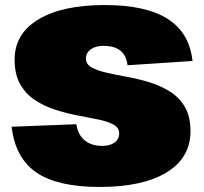

<svg xmlns="http://www.w3.org/2000/svg" viewBox="-20 -733 810 762"><path d="M375 9Q209 9 125 -48Q41 -105 26 -230L283 -240Q289 -199 315.5 -176.5Q342 -154 386 -154Q417 -154 435 -167.5Q453 -181 453 -204Q453 -226 430.5 -238.5Q408 -251 371 -258.5Q334 -266 289.5 -274.5Q245 -283 201 -297Q157 -311 120 -335Q83 -359 60.5 -398Q38 -437 38 -497Q38 -599 132.5 -656Q227 -713 396 -713Q559 -713 645.5 -658Q732 -603 744 -491L486 -474Q482 -512 458.5 -531.5Q435 -551 390 -551Q359 -551 340 -537Q321 -523 321 -501Q321 -478 343.5 -465.5Q366 -453 403 -444.5Q440 -436 484.5 -428Q529 -420 573 -406.5Q617 -393 654 -370Q691 -347 713.5 -309Q736 -271 736 -212Q736 -107 641.5 -49Q547 9 375 9Z"/></svg>

Font: Pathway Extreme 28pt Black
Style: Regular
Weight: 900
Designer: Eduardo Rodriguez Tunni
Foundry: Eduardo Rodriguez Tunni
Version: Version 1.001;gftools[0.9.26]